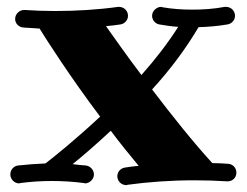

<svg xmlns="http://www.w3.org/2000/svg" viewBox="-20 -538 719 558"><path d="M642 -11C656 -11 667 -22 667 -36C667 -50 657 -61 643 -62C628 -63 613 -64 597 -64C542 -124 479 -203 422 -278C476 -337 521 -398 557 -459C585 -460 613 -462 641 -467C654 -469 663 -480 663 -492C663 -506 652 -518 637 -518C636 -518 635 -518 633 -518C601 -512 570 -510 539 -510C509 -510 480 -512 452 -517C451 -518 449 -518 448 -518C436 -518 422 -507 422 -492C422 -480 431 -469 443 -467C461 -464 479 -461 498 -460C468 -413 432 -366 391 -320C347 -378 311 -430 288 -462C302 -463 316 -465 330 -467C343 -469 352 -480 352 -492C352 -506 341 -518 326 -518C325 -518 324 -518 323 -518C266 -510 202 -506 141 -506C110 -506 80 -507 52 -509C51 -509 50 -509 50 -509C37 -509 24 -498 24 -483C24 -470 34 -459 48 -458C63 -457 79 -456 95 -455C116 -421 183 -316 271 -199C197 -130 132 -78 112 -63C86 -62 59 -60 32 -57C19 -55 10 -44 10 -31C10 -18 21 -5 36 -5C37 -5 38 -6 39 -6C69 -10 100 -12 131 -12C162 -12 193 -10 224 -6C225 -6 226 -5 227 -5C240 -5 253 -17 253 -31C253 -44 243 -55 230 -57C217 -58 204 -59 191 -61C221 -85 259 -118 302 -158C327 -124 355 -90 383 -56C369 -55 356 -53 343 -51C330 -49 321 -38 321 -26C321 -12 332 0 347 0C348 0 349 0 351 -1C409 -9 477 -14 544 -14C577 -14 609 -13 640 -11C640 -11 641 -11 642 -11Z"/></svg>

Font: Ribeye
Style: Regular
Weight: 400
Designer: Astigmatic (AOETI)
Foundry: Astigmatic (AOETI)
Version: Version 1.000